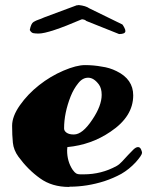

<svg xmlns="http://www.w3.org/2000/svg" viewBox="-20 -712 592 761"><path d="M247 -129 246 -116Q246 -72 268 -39Q276 -28 282 -24.5Q288 -21 298 -21H312Q382 -21 442 -54Q453 -60 464 -72L488 -98Q499 -110 509 -119.5Q519 -129 527 -129Q535 -129 539 -120Q543 -111 543 -106Q542 -96 518 -69Q492 -41 461 -23Q430 -6 394 6Q325 28 256 28Q255 29 254 29Q186 29 139 -5Q91 -39 53 -91Q34 -117 31 -146.5Q28 -176 28 -213.5Q28 -251 59 -295Q90 -339 135 -374.5Q180 -410 231.5 -432Q283 -454 317 -454Q351 -454 383 -448Q414 -444 442 -430Q508 -398 508 -334Q508 -250 418 -190Q342 -138 247 -129ZM234 -203Q234 -193 244 -186Q254 -179 272 -179Q273 -179 273 -179Q307 -179 346 -238Q383 -293 383 -336Q383 -362 372 -377Q352 -404 329.5 -404Q307 -404 290 -382Q272 -360 260 -330Q234 -264 234 -203ZM303 -635Q173 -579 133 -579Q121 -579 112.5 -580.5Q104 -582 98 -593Q103 -619 113 -625Q123 -631 132.5 -634Q142 -637 155 -643L284 -691H287L292 -692Q320 -689 334 -679L465 -615Q467 -613 472 -604Q477 -595 477 -589Q477 -577 452 -577L322 -629Q318 -633 313.5 -634Q309 -635 307 -635.5Q305 -636 305 -635.5Q305 -635 304 -635Z"/></svg>

Font: Miltonian Tattoo
Style: Regular
Weight: 400
Designer: Pablo Impallari
Foundry: Pablo Impallari
Version: Version 1.008